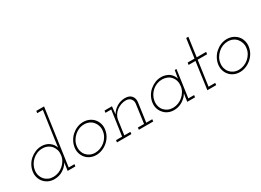

<svg xmlns="http://www.w3.org/2000/svg" viewBox="-27 -1436 2890 2129"><g transform="rotate(-30 1418.5 -371.5)"><path d="M408 -47Q409 -61 411.5 -74.5Q414 -88 416 -101Q390 -55 341 -24Q292 7 230 7Q189 7 155.5 -8.5Q122 -24 99.5 -50.5Q77 -77 66.5 -112Q56 -147 62 -188Q68 -228 88 -264Q108 -300 138.5 -326Q169 -352 206 -367.5Q243 -383 285 -383Q343 -383 384 -352.5Q425 -322 438 -276Q442 -301 445 -327Q448 -353 452 -379L501 -723H429L433 -750H532L430 -27H504L500 0H401ZM90 -188Q85 -152 94 -121.5Q103 -91 123 -68Q142 -46 170 -33.5Q198 -21 233 -21Q268 -21 301 -34Q334 -47 360 -70Q386 -92 403.5 -122.5Q421 -153 425 -188Q430 -222 421.5 -252.5Q413 -283 394 -306Q375 -329 345.5 -342.5Q316 -356 281 -356Q245 -356 213 -343Q181 -330 155 -307Q129 -284 112 -253.5Q95 -223 90 -188Z M598 -188Q604 -228 624 -264Q644 -300 674 -326.5Q704 -353 741.5 -368.5Q779 -384 820 -384Q861 -384 895 -368.5Q929 -353 952 -326.5Q975 -300 985.5 -264Q996 -228 990 -188Q984 -147 964 -112Q944 -77 913.5 -50.5Q883 -24 844.5 -8.5Q806 7 766 7Q725 7 691.5 -8.5Q658 -24 635.5 -50.5Q613 -77 602.5 -112Q592 -147 598 -188ZM626 -188Q621 -153 629.5 -122.5Q638 -92 657.5 -69.5Q677 -47 705 -34Q733 -21 769 -21Q803 -21 836 -34Q869 -47 895 -69.5Q921 -92 938.5 -122.5Q956 -153 960 -188Q965 -222 956 -252.5Q947 -283 927.5 -306.5Q908 -330 879 -343Q850 -356 816 -356Q781 -356 749 -343Q717 -330 691 -306.5Q665 -283 647.5 -252.5Q630 -222 626 -188Z M1316 -27H1395L1428 -268Q1432 -302 1412.5 -327.5Q1393 -353 1350 -355Q1317 -355 1286.5 -344Q1256 -333 1231.5 -314.5Q1207 -296 1190 -269.5Q1173 -243 1168 -212L1142 -27H1220L1217 0H1033L1036 -27H1114L1160 -348H1086L1090 -375H1185L1180 -331Q1178 -316 1177.5 -304.5Q1177 -293 1175 -277Q1202 -325 1250 -353.5Q1298 -382 1354 -382Q1408 -382 1435.5 -351Q1463 -320 1457 -270L1423 -27H1500L1497 0H1313Z M1594 -188Q1600 -228 1620 -264Q1640 -300 1670.5 -326Q1701 -352 1738 -367.5Q1775 -383 1817 -383Q1847 -383 1872.5 -374.5Q1898 -366 1919 -352Q1939 -336 1952.5 -316Q1966 -296 1971 -274Q1975 -299 1980 -324Q1985 -349 1989 -375H2011L1962 -27H2036L2032 0H1933L1939 -47Q1941 -61 1943.5 -74.5Q1946 -88 1948 -101Q1940 -87 1929 -73.5Q1918 -60 1903 -48Q1876 -23 1839.5 -8Q1803 7 1762 7Q1721 7 1687.5 -8.5Q1654 -24 1632 -51Q1609 -77 1598.5 -112Q1588 -147 1594 -188ZM1622 -188Q1617 -152 1626 -121Q1635 -90 1655 -68Q1675 -46 1703 -33.5Q1731 -21 1765 -21Q1800 -21 1833 -34Q1866 -47 1892 -70Q1918 -92 1935.5 -122.5Q1953 -153 1957 -188Q1962 -223 1953.5 -253.5Q1945 -284 1925 -307Q1906 -330 1876.5 -342.5Q1847 -355 1813 -355Q1777 -355 1745 -342.5Q1713 -330 1687 -307Q1661 -284 1644 -253.5Q1627 -223 1622 -188Z M2276 -619H2304L2270 -375H2391L2387 -347H2266L2221 -27H2306L2303 0H2190L2238 -347H2150L2154 -375H2242Z M2437 -188Q2443 -228 2463 -264Q2483 -300 2513 -326.5Q2543 -353 2580.5 -368.5Q2618 -384 2659 -384Q2700 -384 2734 -368.5Q2768 -353 2791 -326.5Q2814 -300 2824.5 -264Q2835 -228 2829 -188Q2823 -147 2803 -112Q2783 -77 2752.5 -50.5Q2722 -24 2683.5 -8.5Q2645 7 2605 7Q2564 7 2530.5 -8.5Q2497 -24 2474.5 -50.5Q2452 -77 2441.5 -112Q2431 -147 2437 -188ZM2465 -188Q2460 -153 2468.5 -122.5Q2477 -92 2496.5 -69.5Q2516 -47 2544 -34Q2572 -21 2608 -21Q2642 -21 2675 -34Q2708 -47 2734 -69.5Q2760 -92 2777.5 -122.5Q2795 -153 2799 -188Q2804 -222 2795 -252.5Q2786 -283 2766.5 -306.5Q2747 -330 2718 -343Q2689 -356 2655 -356Q2620 -356 2588 -343Q2556 -330 2530 -306.5Q2504 -283 2486.5 -252.5Q2469 -222 2465 -188Z"/></g></svg>

Font: Josefin Slab Light
Style: Italic
Weight: 300
Italic angle: -12°
Designer: Santiago Orozco
Foundry: Typemade
Version: Version 2.000